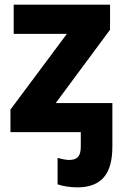

<svg xmlns="http://www.w3.org/2000/svg" viewBox="-20 -569 532 827"><path d="M454 -441 220 -125H464V63Q464 153 426.5 195.5Q389 238 314 238Q267 238 228 225V111Q260 120 278 120Q304 120 316 107Q328 94 328 62V0H25V-97L268 -423H39V-549H454Z"/></svg>

Font: Noto Sans UI ExtraBold
Style: Regular
Weight: 800
Designer: Monotype Design Team
Foundry: Monotype Imaging Inc.
Version: Version 1.001